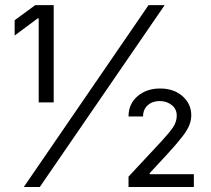

<svg xmlns="http://www.w3.org/2000/svg" viewBox="-20 -748 845 768"><path d="M194.8 -727.5V-338.4H134.8V-674.8H131.3L38.6 -606V-667L121.1 -727.5ZM75.2 0 574.2 -727.5H638.7L139.2 0ZM494.1 0V-41.5L626 -183.1Q656.7 -216.3 671.9 -238.5Q687 -260.7 687 -285.6Q687 -312 666.7 -327.9Q646.5 -343.8 618.7 -343.8Q589.4 -343.8 570.8 -326.9Q552.2 -310.1 552.2 -282.2H494.1Q494.1 -332.5 530.3 -363.3Q566.4 -394 620.1 -394Q675.8 -394 710.4 -363Q745.1 -332 745.1 -287.1Q745.1 -267.6 737.5 -248Q730 -228.5 709.5 -201.7Q689 -174.8 650.9 -133.3L578.6 -55.2V-51.3H755.4V0Z"/></svg>

Font: Inter 16pt Light
Style: Regular
Weight: 300
Version: Version 4.001;git-66647c0bb